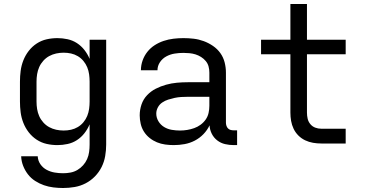

<svg xmlns="http://www.w3.org/2000/svg" viewBox="-20 -719 1840 962"><path d="M296 223Q272 223 247.5 220Q223 217 200 209Q177 201 156 187.5Q135 174 120 154.5Q105 135 96 112Q87 89 86 64H169Q170 86 182.5 104Q195 122 214 132Q233 142 254 145.5Q275 149 296 149Q315 149 333.5 145.5Q352 142 368 132.5Q384 123 396.5 109Q409 95 416.5 78Q424 61 426.5 42.5Q429 24 429 5V-96Q419 -72 403 -51.5Q387 -31 365.5 -17Q344 -3 318.5 2.5Q293 8 268 8Q240 8 213.5 2Q187 -4 164 -19Q141 -34 124 -56Q107 -78 97 -103.5Q87 -129 83.5 -156Q80 -183 80 -210V-310Q80 -337 83.5 -364Q87 -391 97 -416.5Q107 -442 124 -464Q141 -486 164 -501Q187 -516 213.5 -522Q240 -528 268 -528Q293 -528 318.5 -522.5Q344 -517 365.5 -503Q387 -489 403 -468.5Q419 -448 429 -424V-520H512V5Q512 34 507 63Q502 92 489 118Q476 144 455.5 165Q435 186 409 199.5Q383 213 354 218Q325 223 296 223ZM299 -65Q318 -65 336 -69Q354 -73 370 -82.5Q386 -92 398 -106.5Q410 -121 417 -138Q424 -155 426.5 -173.5Q429 -192 429 -210V-310Q429 -328 426.5 -346.5Q424 -365 417 -382Q410 -399 398 -413.5Q386 -428 370 -437.5Q354 -447 336 -451Q318 -455 299 -455Q280 -455 261.5 -451Q243 -447 226.5 -438Q210 -429 197 -414.5Q184 -400 176.5 -383Q169 -366 166 -347.5Q163 -329 163 -310V-210Q163 -191 166 -172.5Q169 -154 176.5 -137Q184 -120 197 -105.5Q210 -91 226.5 -82Q243 -73 261.5 -69Q280 -65 299 -65Z M851 8Q851 8 851 8Q851 8 850 8Q829 8 807.5 5Q786 2 766.5 -6Q747 -14 730 -27.5Q713 -41 701.5 -59Q690 -77 685 -98.5Q680 -120 680 -141Q680 -169 689 -195.5Q698 -222 717 -242Q736 -262 760.5 -274.5Q785 -287 812 -294.5Q839 -302 866.5 -304.5Q894 -307 921 -307H1029V-355Q1029 -371 1025 -386Q1021 -401 1011 -413Q1001 -425 987.5 -433.5Q974 -442 959.5 -446.5Q945 -451 929.5 -452.5Q914 -454 899 -454Q877 -454 855 -450.5Q833 -447 813.5 -436.5Q794 -426 781.5 -407.5Q769 -389 769 -367Q769 -367 769 -367Q769 -367 769 -367H686Q686 -367 686 -367Q686 -367 686 -367Q686 -392 694.5 -416Q703 -440 718.5 -459.5Q734 -479 755 -492.5Q776 -506 800 -514Q824 -522 849 -525Q874 -528 899 -528Q925 -528 950.5 -525Q976 -522 1000.5 -513Q1025 -504 1047 -489Q1069 -474 1084 -453Q1099 -432 1105.5 -406.5Q1112 -381 1112 -355V-104Q1112 -97 1114.5 -89Q1117 -81 1122.5 -75.5Q1128 -70 1135.5 -68Q1143 -66 1151 -66H1168V8H1151Q1129 8 1107.5 3Q1086 -2 1068.5 -15.5Q1051 -29 1041 -49Q1031 -69 1030 -91Q1018 -66 999 -46.5Q980 -27 956 -14.5Q932 -2 905 3Q878 8 851 8ZM882 -65Q900 -65 918 -68Q936 -71 953 -77Q970 -83 985 -94Q1000 -105 1010.5 -120Q1021 -135 1025 -153Q1029 -171 1029 -189V-234H921Q905 -234 888 -233Q871 -232 855 -228.5Q839 -225 823 -220Q807 -215 793 -205.5Q779 -196 771 -181Q763 -166 763 -150Q763 -129 774 -111Q785 -93 802.5 -82.5Q820 -72 840.5 -68.5Q861 -65 882 -65Z M1590 0Q1569 0 1548.5 -3.5Q1528 -7 1509 -16Q1490 -25 1475 -40Q1460 -55 1451 -74Q1442 -93 1438.5 -113.5Q1435 -134 1435 -155V-447H1288V-520H1435V-699H1518V-520H1712V-447H1518V-155Q1518 -139 1521.5 -124Q1525 -109 1535 -97Q1545 -85 1559.5 -79.5Q1574 -74 1590 -74H1712V0Z"/></svg>

Font: Iosevka Meiseki Sans
Style: Regular
Weight: 400
Monospace: yes
Designer: Belleve Invis
Foundry: Belleve Invis
Version: Version 11.2.6; ttfautohint (v1.8.4)